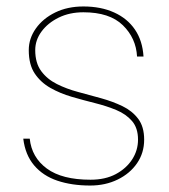

<svg xmlns="http://www.w3.org/2000/svg" viewBox="-20 -567 523 594"><path d="M259 7Q202 7 157.5 -8Q113 -23 85.5 -55.5Q58 -88 52 -138H72Q78 -80 125 -45.5Q172 -11 260 -11Q306 -11 338.5 -28.5Q371 -46 389 -74Q407 -102 407 -135Q407 -171 388.5 -192.5Q370 -214 340 -226.5Q310 -239 274 -248Q238 -257 202 -267.5Q166 -278 136 -295Q106 -312 87.5 -339.5Q69 -367 69 -412Q69 -448 91 -479Q113 -510 151 -528.5Q189 -547 238 -547Q292 -547 333 -528.5Q374 -510 397.5 -475.5Q421 -441 424 -392H404Q401 -449 360 -489Q319 -529 238 -529Q195 -529 161.5 -512.5Q128 -496 108.5 -469.5Q89 -443 89 -412Q89 -372 107.5 -347Q126 -322 156 -307Q186 -292 221.5 -282.5Q257 -273 293 -263Q329 -253 359 -238.5Q389 -224 407.5 -199.5Q426 -175 426 -135Q426 -94 404 -62Q382 -30 344 -11.5Q306 7 259 7Z"/></svg>

Font: Poppins Devanagari Thin
Style: Regular
Weight: 100
Designer: Ninad Kale (Devanagari), Jonny Pinhorn (Latin)
Foundry: Indian Type Foundry
Version: 4.005